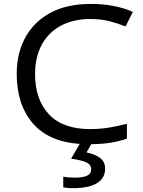

<svg xmlns="http://www.w3.org/2000/svg" viewBox="-20 -727 732 981"><path d="M517.1 135.7Q517.1 182.6 476.1 208.5Q435.1 234.4 352.1 234.4Q321.3 234.4 303.2 229.5V175.8Q312.5 177.7 328.9 179.2Q345.2 180.7 360.4 180.7Q402.3 180.7 424.1 171.1Q445.8 161.6 445.8 137.7Q445.8 111.8 415.5 100.3Q385.3 88.9 343.3 84L387.2 8.3Q227.1 -2.9 146.2 -98.6Q65.4 -194.3 65.4 -349.6Q65.4 -455.1 109.4 -535.6Q153.3 -616.2 237.8 -661.6Q322.3 -707 444.3 -707Q504.9 -707 560.3 -696.5Q615.7 -686 658.7 -666L621.6 -591.8Q585.9 -606.4 541.3 -618.2Q496.6 -629.9 442.9 -629.9Q355 -629.9 291.5 -595.9Q228 -562 193.6 -499Q159.2 -436 159.2 -348.6Q159.2 -219.2 229.7 -143.3Q300.3 -67.4 440.4 -67.4Q491.7 -67.4 537.8 -75.2Q584 -83 628.4 -94.7V-18.6Q588.4 -4.9 546.4 2Q504.4 8.8 446.3 9.8L421.9 51.8Q462.4 59.6 489.7 78.9Q517.1 98.1 517.1 135.7Z"/></svg>

Font: Lunasima
Style: Regular
Weight: 400
Designer: The DocRepair Project, Monotype Design Team
Foundry: Google
Version: Version 2.009